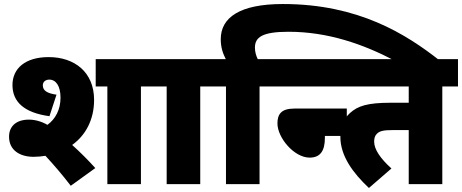

<svg xmlns="http://www.w3.org/2000/svg" viewBox="-20 -916 2298 955"><path d="M147 -136C167 -136 187 -138 206 -141C246 -98 289 -48 332 8L454 -80C420 -118 379 -159 339 -195C407 -244 448 -322 448 -419C448 -558 350 -632 222 -632C105 -632 42 -575 42 -493C42 -408 102 -355 226 -338L261 -445C214 -452 193 -465 193 -492C193 -510 208 -520 225 -520C258 -520 281 -489 281 -430C281 -371 256 -324 216 -295C185 -313 152 -321 124 -321C62 -321 25 -289 25 -236C25 -168 80 -136 147 -136ZM681 -486H759V-622H456V-486H514V0H681Z M976 -486H1054V-622H745V-486H809V0H976Z M1104 -486V0H1271V-486H1349V-622H1262C1254 -638 1248 -658 1248 -679C1248 -730 1283 -758 1415 -758C1612 -758 1787 -696 1942 -615H2167C2000 -746 1764 -896 1387 -896C1173 -896 1078 -829 1078 -721C1078 -681 1088 -651 1103 -622H1040V-486Z M1335 -622V-486H1706V-622ZM1596 -240H1705V-376H1444C1377 -376 1360 -346 1360 -302C1360 -231 1443 -132 1520 -132C1571 -132 1596 -163 1596 -230Z M2180 -486H2258V-622H1646V-486H2013V-405H1925C1807 -405 1760 -389 1721 -354C1691 -327 1673 -289 1673 -235C1673 -141 1735 -56 1815 19L1927 -78C1873 -127 1841 -172 1841 -212C1841 -228 1845 -242 1855 -251C1869 -265 1889 -269 1936 -269H2013V0H2180Z"/></svg>

Font: Noto Sans Devanagari UI SemiCondensed Black
Style: Regular
Weight: 900
Width: 4
Designer: Jelle Bosma - Monotype Design Team
Foundry: Monotype Imaging Inc.
Version: Version 2.004